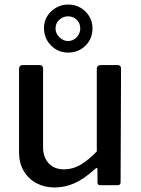

<svg xmlns="http://www.w3.org/2000/svg" viewBox="-20 -817 623 847"><path d="M262 -70Q302 -70 337.5 -91.5Q373 -113 407 -149V-513Q407 -530 426 -530H498Q514 -530 514 -514L512 -14Q512 0 500 0H422Q410 0 410 -13V-69Q410 -74 407.5 -75.5Q405 -77 400 -72Q349 -26 307 -8Q265 10 221 10Q176 10 140.5 -9Q105 -28 84.5 -63Q64 -98 64 -145V-512Q64 -530 82 -530H155Q170 -530 170 -514V-167Q170 -124 194.5 -97Q219 -70 262 -70ZM388 -692Q388 -646 357 -615.5Q326 -585 281 -585Q236 -585 205 -616.5Q174 -648 174 -694Q174 -723 188.5 -746Q203 -769 227.5 -783Q252 -797 281 -797Q311 -797 335 -783Q359 -769 373.5 -745.5Q388 -722 388 -692ZM334 -691Q334 -715 318.5 -730Q303 -745 280 -745Q259 -745 242 -730Q225 -715 225 -691Q225 -670 242 -653Q259 -636 280 -636Q303 -636 318.5 -653Q334 -670 334 -691Z"/></svg>

Font: Libre Franklin Medium
Style: Regular
Weight: 500
Designer: Pablo Impallari, Rodrigo Fuenzalida, Nhung Nguyen
Foundry: Impallari Type
Version: Version 3.000